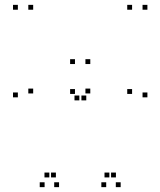

<svg xmlns="http://www.w3.org/2000/svg" viewBox="-20 -760 660 790"><path d="M223 10V-10H203V10ZM335 -347V-367H315V-347ZM306.5 -347V-367H286.5V-347ZM417 10V-10H397V10ZM476.5 10V-10H456.5V10ZM586.5 -359.5V-379.5H566.5V-359.5ZM586.5 -720V-740H566.5V-720ZM523.5 -720V-740H503.5V-720ZM523.5 -373.5V-393.5H503.5V-373.5ZM430 -30V-50H410V-30ZM457 -30V-50H437V-30ZM351.5 -375.5V-395.5H331.5V-375.5ZM351.5 -496.5V-516.5H331.5V-496.5ZM288.5 -496.5V-516.5H268.5V-496.5ZM288.5 -373.5V-393.5H268.5V-373.5ZM183 -30V-50H163V-30ZM210 -30V-50H190V-30ZM116.5 -375.5V-395.5H96.5V-375.5ZM116.5 -720V-740H96.5V-720ZM53.5 -720V-740H33.5V-720ZM53.5 -359.5V-379.5H33.5V-359.5ZM163.5 10V-10H143.5V10Z"/></svg>

Font: Monaspace Krypton Dots Var
Style: Regular
Weight: 400
Designer: Riley Cran and the Lettermatic Team
Version: Version 1.100 (Monaspace Krypton Dots)